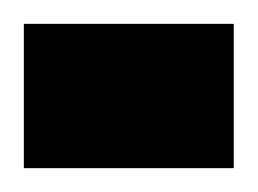

<svg xmlns="http://www.w3.org/2000/svg" viewBox="-50 -141 216 161"><path d="M-30 0V-121H146V0Z"/></svg>

Font: Space Grotesk SemiBold
Style: Regular
Weight: 600
Designer: Florian Karsten
Foundry: Florian Karsten
Version: Version 2.000